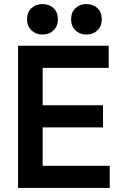

<svg xmlns="http://www.w3.org/2000/svg" viewBox="-20 -925 596 945"><path d="M69 0V-700H515V-591H190V-407H487V-298H190V-109H520V0ZM405 -755Q373 -755 351.5 -775.5Q330 -796 330 -830Q330 -865 351.5 -885Q373 -905 405 -905Q438 -905 459.5 -885Q481 -865 481 -830Q481 -796 459.5 -775.5Q438 -755 405 -755ZM189 -755Q157 -755 135 -775.5Q113 -796 113 -830Q113 -865 135 -885Q157 -905 189 -905Q222 -905 243.5 -885Q265 -865 265 -830Q265 -796 243.5 -775.5Q222 -755 189 -755Z"/></svg>

Font: Space Grotesk Light SemiBold
Style: Regular
Weight: 600
Version: Version 2.000